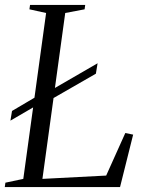

<svg xmlns="http://www.w3.org/2000/svg" viewBox="-32 -763 592 783"><path d="M-12.5 0 -10 -18 63 -33.5 156 -710 88 -725 90.5 -743H315.5L313 -725L234 -710L141 -33.5L401 -47L479 -220.5L511 -214L457.5 0ZM10.5 -271 17 -310.5 144 -385.5H159.5L366 -505L359 -462.5L152 -343.5L137.5 -345Z"/></svg>

Font: Merriweather 144pt Light
Style: Italic
Weight: 300
Italic angle: -7.8°
Version: Version 2.101